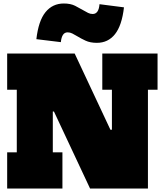

<svg xmlns="http://www.w3.org/2000/svg" viewBox="-20 -1078 928 1098"><path d="M495 0 133 -772H407L769 0ZM21 -565V-772H407L330 -440H282V-207H337V0H21V-207H76V-565ZM565 -565V-772H881V-565H826V0H657L578 -336H620V-565ZM549 -1054 689 -1036Q677 -932 637.5 -882.5Q598 -833 534 -833Q496 -833 469.2 -845.5Q442.5 -858 423 -870Q406.5 -880 393.5 -886.5Q380.5 -893 367 -893Q349 -893 339.8 -878.2Q330.5 -863.5 328 -837L188 -854Q200 -959 240.2 -1008.5Q280.5 -1058 345 -1058Q383.5 -1058 409.5 -1044.8Q435.5 -1031.5 455 -1020Q471.5 -1010.5 483.8 -1004.2Q496 -998 510 -998Q527.5 -998 537.2 -1012.2Q547 -1026.5 549 -1054Z"/></svg>

Font: Hepta Slab Black
Style: Regular
Weight: 900
Designer: Michael LaGattuta
Foundry: Michael LaGattuta
Version: Version 1.102